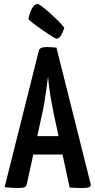

<svg xmlns="http://www.w3.org/2000/svg" viewBox="-20 -937 477 959"><path d="M67 2Q58 2 39.5 1Q21 0 3 -2L174 -684Q177 -702 214 -702Q227 -702 240 -701Q253 -700 262 -699L433 -17Q435 -8 427 -3Q419 2 388 2Q378 2 363 1.5Q348 1 328 0L249 -366Q243 -395 237 -428Q231 -461 226.5 -494.5Q222 -528 220 -556Q217 -528 212 -494.5Q207 -461 202 -428Q197 -395 190 -366L114 -18Q112 -8 105 -3Q98 2 67 2ZM113 -165V-257H343V-165ZM261 -744Q255 -746 235.5 -758Q216 -770 193 -786Q170 -802 150 -817Q130 -832 122 -842Q126 -867 138.5 -892Q151 -917 169 -917Q173 -917 188 -906Q203 -895 224 -876.5Q245 -858 265.5 -838Q286 -818 301 -799Q301 -799 296.5 -785.5Q292 -772 283.5 -758Q275 -744 261 -744Z"/></svg>

Font: Yanone Kaffeesatz ExtraLight SemiBold
Style: Regular
Weight: 600
Version: Version 2.003